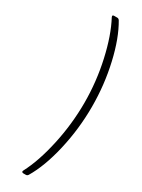

<svg xmlns="http://www.w3.org/2000/svg" viewBox="-232 -791 687 926"><g transform="rotate(30 112.0 -327.5)"><path d="M91 99Q132 21 157.5 -96Q183 -213 183 -331Q183 -448 157.5 -562.5Q132 -677 91 -754Q89 -758 89 -760Q89 -766 98 -766H115Q122 -766 127 -759Q171 -685 197.5 -569.5Q224 -454 224 -333Q224 -209 196.5 -90Q169 29 124 104Q119 111 112 111H98Q92 111 90 107.5Q88 104 91 99Z"/></g></svg>

Font: Barlow GEO Extra Light
Style: Regular
Weight: 200
Designer: Jeremy Tribby
Foundry: Tribby Type
Version: Version 1.408